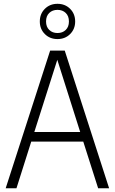

<svg xmlns="http://www.w3.org/2000/svg" viewBox="-20 -1012 617 1032"><path d="M10.5 0 249.5 -740H328L566.5 0H507.5L427.5 -251H148L68.5 0ZM164.5 -302.5H411L288 -690.5ZM289 -802Q248 -802 221 -829Q194 -856 194 -896.5Q194 -937.5 221 -964.5Q248 -991.5 289 -991.5Q330 -991.5 357 -964.5Q384 -937.5 384 -896.5Q384 -856 357 -829Q330 -802 289 -802ZM289 -834.5Q316 -834.5 333.2 -851Q350.5 -867.5 350.5 -896.5Q350.5 -926 333.2 -942.5Q316 -959 289 -959Q262 -959 244.8 -942.5Q227.5 -926 227.5 -896.5Q227.5 -867.5 244.8 -851Q262 -834.5 289 -834.5Z"/></svg>

Font: Encode Sans Condensed Condensed Light
Style: Regular
Weight: 300
Width: 3
Designer: Multiple Designers
Foundry: Impallari Type
Version: Version 3.000; ttfautohint (v1.8.3) -l 8 -r 50 -G 200 -x 14 